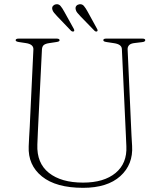

<svg xmlns="http://www.w3.org/2000/svg" viewBox="-20 -885 770 920"><path d="M581 -284 564 -649.5Q563.5 -672.5 527 -678L491 -683.5Q480.5 -685 477.8 -687.5Q475 -690 475 -692.5Q475 -700 489 -700H662Q676 -700 676 -692.5Q676 -689.5 673 -686.8Q670 -684 660 -683L626.5 -679Q606.5 -677 598.8 -668.8Q591 -660.5 591.5 -649L608 -281Q609 -257 610.2 -234Q611.5 -211 613 -186Q618.5 -97 556.5 -41Q494.5 15 378 15Q248.5 15 181 -39.5Q113.5 -94 117.5 -184Q118 -200.5 119.5 -226Q121 -251.5 122.5 -277.2Q124 -303 124.5 -321L140 -647.5Q141.5 -673 104 -678.5L71 -683.5Q55 -686 55 -692Q55 -700 69.5 -700H251.5Q265.5 -700 265.5 -692Q265.5 -689.5 262.5 -687.2Q259.5 -685 249.5 -683.5L216.5 -678.5Q198.5 -676 190.2 -669.5Q182 -663 181 -648.5L165 -326Q163 -285.5 161.5 -253.5Q160 -221.5 159 -192Q155.5 -103.5 214.2 -56.8Q273 -10 378 -10Q478 -10 533.8 -56.2Q589.5 -102.5 585.5 -184Q584 -217.5 583 -241Q582 -264.5 581 -284ZM288 -829 333.5 -747Q338 -738 334 -735Q328 -731.5 320.5 -737.5L253.5 -807.5Q245.5 -816 239 -823.8Q232.5 -831.5 230.5 -840.5Q228.5 -850.5 234 -856.8Q239.5 -863 248 -864.5Q261.5 -866.5 270 -856.5Q278.5 -846.5 288 -829ZM400 -829 445 -747Q450 -738.5 445.5 -735Q440 -731.5 433 -737.5L365 -807.5Q357 -816 350.5 -823.8Q344 -831.5 342.5 -840.5Q340.5 -850.5 345.8 -856.8Q351 -863 360 -864.5Q373.5 -866.5 382 -856.5Q390.5 -846.5 400 -829Z"/></svg>

Font: Fraunces 9pt S000 Thin
Style: Regular
Weight: 100
Version: Version 1.000; ttfautohint (v1.8.3)